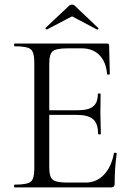

<svg xmlns="http://www.w3.org/2000/svg" viewBox="-20 -814 577 834"><path d="M184 -686Q183 -686 181 -687Q179 -688 178 -690Q177 -692 178 -693L281 -790Q286 -794 293 -794Q300 -794 304 -790L406 -693Q408 -692 407.5 -689.5Q407 -687 404.5 -686Q402 -685 401 -686L293 -743ZM475 -149Q476 -151 481.5 -150.5Q487 -150 487 -147Q478 -84 478 -15Q478 0 463 0H44Q41 0 41 -6Q41 -12 44 -12Q98 -12 113.5 -24.5Q129 -37 129 -81V-544Q129 -587 113.5 -600Q98 -613 44 -613Q41 -613 41 -619Q41 -625 44 -625H445Q454 -625 454 -616L457 -492Q457 -490 451 -490Q445 -490 445 -492Q441 -545 412 -574.5Q383 -604 335 -604H274Q224 -604 209 -591.5Q194 -579 194 -539V-335H316Q364 -335 384.5 -351.5Q405 -368 405 -406Q405 -408 411 -408Q417 -408 417 -406Q417 -384 416.5 -359.5Q416 -335 416 -325Q416 -310 417 -280Q418 -250 418 -233Q418 -230 412 -230Q406 -230 406 -233Q406 -277 384.5 -296Q363 -315 313 -315H194V-85Q194 -46 209 -33.5Q224 -21 272 -21H352Q399 -21 431.5 -55Q464 -89 475 -149Z"/></svg>

Font: Cormorant
Style: Regular
Weight: 400
Designer: Christian Thalmann (Catharsis Fonts)
Version: Version 1.000;PS 001.000;hotconv 1.0.70;makeotf.lib2.5.58329